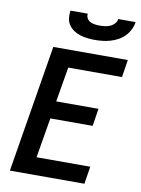

<svg xmlns="http://www.w3.org/2000/svg" viewBox="-102 -1023 803 1091"><g transform="rotate(10 300.0 -477.5)"><path d="M33 0 154 -735H584L568 -634H258L224 -433H468L452 -332H208L169 -101H479L463 0ZM379 -815Q357 -815 335.5 -817.5Q314 -820 293.5 -826.5Q273 -833 256 -844.5Q239 -856 227.5 -873Q216 -890 213.5 -911.5Q211 -933 214 -955H314Q312 -940 319 -928Q326 -916 338 -910Q350 -904 364 -902Q378 -900 393 -900Q408 -900 423 -902Q438 -904 452 -910Q466 -916 477 -928Q488 -940 490 -955H590Q587 -933 576.5 -911.5Q566 -890 549.5 -873Q533 -856 512 -844.5Q491 -833 468.5 -826.5Q446 -820 423.5 -817.5Q401 -815 379 -815Z"/></g></svg>

Font: Iosevka Extended
Style: Bold Italic
Weight: 700
Width: 7
Italic angle: -9°
Monospace: yes
Designer: Belleve Invis
Foundry: Belleve Invis
Version: Version 32.5.0; ttfautohint (v1.8.4)